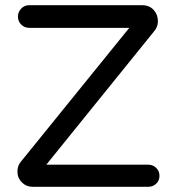

<svg xmlns="http://www.w3.org/2000/svg" viewBox="-20 -718 678 738"><path d="M550 -85Q568 -85 580.5 -72.5Q593 -60 593 -42Q593 -24 580.5 -12Q568 0 550 0H105Q81 0 64 -17Q47 -34 47 -58Q47 -80 59 -95L477 -611H92Q74 -611 61.5 -623.5Q49 -636 49 -654Q49 -672 61.5 -685Q74 -698 92 -698H526Q554 -698 570.5 -680Q587 -662 587 -636Q587 -614 571 -596L158 -85Z"/></svg>

Font: Varela Round
Style: Regular
Weight: 400
Designer: Joe Prince
Foundry: Joe Prince
Version: Version 1.000